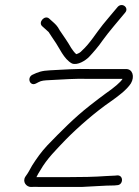

<svg xmlns="http://www.w3.org/2000/svg" viewBox="-20 -756 550 762"><path d="M147.3 -652 157.4 -643C163.5 -637.7 168.7 -633 172.9 -629C179.6 -619.8 188.7 -603.7 195.4 -595C215.8 -566.9 232.8 -521.4 265.8 -504C288.2 -495.7 318.6 -515.6 332.4 -529C350.4 -548.1 371.1 -571.8 387.5 -596C412.6 -631 450.4 -673.9 475.9 -705C494.1 -724.4 465.3 -748 447.4 -729C429.7 -707.4 408.7 -683.9 388 -658C359.9 -622.9 337 -583.8 305.2 -555C298.9 -547.7 292.3 -544.1 282.7 -541C275.4 -546.9 266.9 -558.9 262.3 -566C248.4 -590.7 232.1 -613.1 216.7 -636C207.6 -653.8 199.9 -660.2 185.5 -673L175.5 -682C157.7 -698.3 130.3 -667.6 147.3 -652ZM123.5 -425 133.1 -430C144.5 -436.5 157.3 -437 176.9 -438C226.2 -440.5 279.6 -444.7 331.4 -443H466.4C462.4 -436.3 454.5 -428 442.8 -418C430.4 -407.3 415.9 -396.3 399.4 -385C382 -372.3 361 -356.3 336.3 -337C274 -288.2 220.9 -233.8 167.8 -179C143.1 -152.7 125 -126.6 107.4 -99C96.5 -80 93.2 -71.8 80.8 -55C67.4 -34 85.3 -14 102.5 -14C112.5 -14.7 124.5 -14.7 138.5 -14H303.5C346.2 -15.6 394.7 -20 434.1 -20L444.2 -21C469.1 -21 471.8 -60 446.3 -60L436.2 -59C428.9 -59 418.3 -58.5 404.5 -57.5C353.9 -53.8 302.3 -53 246.6 -53H124.6C128.8 -62.6 133.4 -69.2 140.5 -81C166.5 -126.6 203.8 -162.7 240.1 -201C290.5 -252.2 359 -311.8 419 -353C447.4 -373 483.1 -399.3 499.5 -425C515.6 -452.6 506 -482 480.5 -482H336.5C283.1 -483.7 228.9 -479.5 179 -477C145.1 -475.5 130.5 -469.7 108.1 -459C85.7 -446.9 98.9 -411.7 123.5 -425Z"/></svg>

Font: Just Breathe
Style: Obl2
Weight: 400
Foundry: Cannot Into Space Fonts
Version: Version 0.72